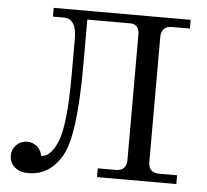

<svg xmlns="http://www.w3.org/2000/svg" viewBox="-52 -788 920 853"><g transform="rotate(5 407.5 -361.5)"><path d="M155.3 -71.8Q200.7 -74.2 229.5 -149.9Q258.8 -227.5 258.8 -445.8V-604Q258.8 -693.4 201.7 -693.4H153.3V-732.4H764.2V-693.4H685.1Q636.2 -693.4 636.2 -644.5V-87.9Q636.2 -39.1 685.1 -39.1H764.2V0H410.6V-39.1H489.7Q538.6 -39.1 538.6 -87.9V-644.5Q538.6 -693.4 499 -693.4H306.6V-487.3Q306.6 -176.3 253.2 -83.7Q199.7 8.8 105.5 8.8Q71.8 8.8 53 -3.9Q34.2 -16.6 27.3 -32Q20.5 -47.4 20.5 -62.5Q20.5 -75.7 25.6 -88.1Q30.8 -100.6 40.3 -110.1Q49.8 -119.6 62.3 -124.8Q74.7 -129.9 88.4 -129.9Q101.6 -129.9 114 -124.8Q126.5 -119.6 136 -110.1Q145.5 -100.6 149.7 -90.3Q153.8 -80.1 155.3 -71.8Z"/></g></svg>

Font: Munson
Style: Regular
Weight: 400
Designer: Paul James MIller
Foundry: High-Logic / Made with FontCreator
Version: Version 2.10;May 5, 2019;FontCreator 11.5.0.2430 64-bit